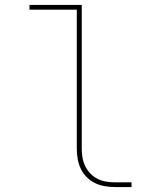

<svg xmlns="http://www.w3.org/2000/svg" viewBox="-20 -755 640 775"><path d="M444 0Q424 0 403 -3.5Q382 -7 363.5 -16Q345 -25 330 -40Q315 -55 306 -74Q297 -93 293.5 -113.5Q290 -134 290 -155V-716H99V-735H310V-155Q310 -137 313 -119Q316 -101 324 -84.5Q332 -68 345 -54.5Q358 -41 374 -33Q390 -25 408 -22Q426 -19 444 -19H511V0Z"/></svg>

Font: Iosevka Curly Slab ThEx
Style: Regular
Weight: 100
Width: 7
Monospace: yes
Designer: Belleve Invis
Foundry: Belleve Invis
Version: Version 11.1.0; ttfautohint (v1.8.3)